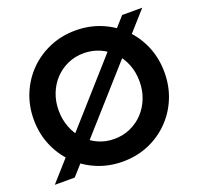

<svg xmlns="http://www.w3.org/2000/svg" viewBox="-128 -866 1044 1012"><g transform="rotate(-20 394.5 -360.5)"><path d="M395.1 7.8Q318.1 7.8 251.3 -20.1Q184.5 -48 134.4 -98.2Q84.2 -148.4 56.1 -215.4Q27.9 -282.4 27.9 -360.4Q27.9 -438.1 56 -504.9Q84 -571.6 133.9 -621.6Q183.9 -671.5 250.6 -699.5Q317.2 -727.5 394.3 -727.5Q472.3 -727.5 538.9 -699.5Q605.6 -671.5 655.5 -621.6Q705.4 -571.6 733.1 -504.8Q760.8 -437.9 760.8 -359.9Q760.8 -282.2 733.1 -215.3Q705.4 -148.4 655.5 -98.2Q605.6 -48 539.2 -20.1Q472.7 7.8 395.1 7.8ZM393.7 -119.7Q442.2 -119.7 483.7 -138.2Q525.1 -156.6 555.9 -189.3Q586.7 -222 603.9 -265.8Q621 -309.6 621 -360.4Q621 -412 603.6 -455.7Q586.3 -499.3 555.3 -531.7Q524.3 -564.1 482.9 -582Q441.5 -600 393.7 -600Q346.3 -600 305.3 -582Q264.2 -564.1 233.3 -531.7Q202.4 -499.3 185.1 -455.7Q167.7 -412 167.7 -360.4Q167.7 -309.4 184.9 -265.5Q202 -221.6 232.7 -189Q263.4 -156.4 304.5 -138Q345.7 -119.7 393.7 -119.7ZM14.7 0 654.3 -719.7H767.1L126.5 0Z"/></g></svg>

Font: Reddit Sans
Style: Regular
Weight: 400
Designer: Stephen Hutchings
Foundry: Reddit
Version: Version 1.014